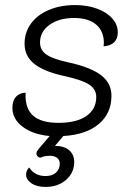

<svg xmlns="http://www.w3.org/2000/svg" viewBox="-20 -529 535 758"><path d="M389 -346 390 -360Q390 -406 359.5 -432Q329 -458 273 -458Q213 -458 175.5 -431Q138 -404 138 -361Q138 -331 163.5 -313.5Q189 -296 249 -283Q337 -264 378.5 -232.5Q420 -201 420 -151Q420 -81 369.5 -39Q319 3 230 8L197 47Q234 47 253.5 64.5Q273 82 273 110Q273 153 241 181Q209 209 160 209Q125 209 104 194.5Q83 180 83 160Q83 145 95 132Q117 166 160 166Q186 166 201 152.5Q216 139 216 117Q216 102 205 94Q194 86 177 86Q170 86 159.5 87.5Q149 89 144 92Q137 95 130.5 90Q124 85 124 77Q124 70 130 62L176 8Q110 2 69.5 -28.5Q29 -59 29 -103Q29 -131 42.5 -146.5Q56 -162 81 -163Q78 -102 110 -73Q142 -44 211 -44Q282 -44 321 -71Q360 -98 360 -146Q360 -177 331.5 -195.5Q303 -214 229 -230Q152 -247 114.5 -277.5Q77 -308 77 -356Q77 -401 102 -435.5Q127 -470 172.5 -489.5Q218 -509 276 -509Q324 -509 362.5 -495Q401 -481 423 -456.5Q445 -432 445 -401Q445 -376 430.5 -362Q416 -348 389 -346Z"/></svg>

Font: K2D ExtraLight
Style: Italic
Weight: 275
Italic angle: -10°
Designer: Katatrad Aksorn Co.,Ltd.
Foundry: Cadson Demak Co.,Ltd.
Version: Version 1.000; ttfautohint (v1.6)